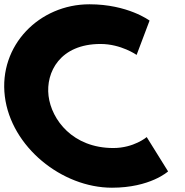

<svg xmlns="http://www.w3.org/2000/svg" viewBox="-22 -860 862 895"><path d="M506.1 -170C317.1 -170 217.9 -302 204.3 -413C190.8 -523 257.6 -655 446.6 -655C542.6 -655 614.8 -604 614.8 -604L675.2 -764C675.2 -764 573.9 -840 394.9 -840C160.9 -840 -28.6 -648 0.5 -411C29.5 -175 266.8 15 499.8 15C678.8 15 761.5 -61 761.5 -61L661.9 -221C661.9 -221 602.1 -170 506.1 -170Z"/></svg>

Font: Hussar
Style: BdOpOblOne
Weight: 700
Foundry: Cannot Into Space Fonts
Version: Version 2.00